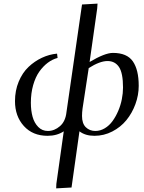

<svg xmlns="http://www.w3.org/2000/svg" viewBox="-20 -749 796 1063"><path d="M63 -189Q63 -247.6 83.5 -296.9Q104 -346.2 137.7 -378.2Q171.4 -410.2 212.2 -429.2Q252.9 -448.2 295.9 -452.1L298.8 -428.2Q270.5 -420.9 244.6 -401.6Q218.8 -382.3 197.5 -352.3Q176.3 -322.3 163.6 -277.6Q150.9 -232.9 150.9 -180.2Q150.9 -136.7 160.4 -102.5Q169.9 -68.4 191.7 -46.1Q213.4 -23.9 245.1 -23.9Q281.2 -23.9 312 -50.5Q342.8 -77.1 348.1 -128.9L434.1 -724.1L520 -729L518.1 -702.1L476.1 -405.8Q560.5 -456.1 605 -456.1Q683.1 -456.1 715.6 -409.2Q748 -362.3 748 -273.9Q748 -222.2 729.7 -172.4Q711.4 -122.6 679.7 -83.7Q647.9 -44.9 601.6 -21Q555.2 2.9 502.9 2.9Q452.1 2.9 419.9 -22L376 289.1L291 293.9L292 269L333 -22Q295.4 2.9 243.2 2.9Q161.1 2.9 112.1 -51.3Q63 -105.5 63 -189ZM434.1 -106.9Q434.1 -64.9 455.3 -44.4Q476.6 -23.9 507.8 -23.9Q535.2 -23.9 560.1 -38.8Q585 -53.7 603 -78.6Q621.1 -103.5 634.5 -134.8Q647.9 -166 654.5 -199.5Q661.1 -232.9 661.1 -264.2Q661.1 -344.7 638.9 -377.9Q616.7 -411.1 575.2 -411.1Q532.7 -411.1 471.2 -372.1L437 -147.9Q434.1 -126 434.1 -106.9Z"/></svg>

Font: Dehuti
Style: Bold-Italic
Weight: 700
Version: Version 1.2